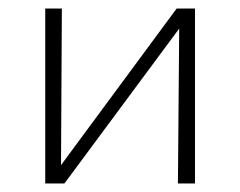

<svg xmlns="http://www.w3.org/2000/svg" viewBox="-20 -430 563 450"><path d="M437 -410V0H397L400 -363L131 0H86V-410H125L123 -43L394 -410Z"/></svg>

Font: EauTestText Light
Style: Regular
Weight: 300
Designer: Christian Thalmann (Catharsis Fonts)
Version: Version 0.001;PS 000.001;hotconv 1.0.88;makeotf.lib2.5.64775